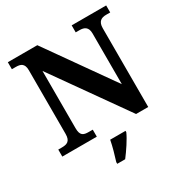

<svg xmlns="http://www.w3.org/2000/svg" viewBox="-208 -876 1205 1258"><g transform="rotate(-30 394.0 -246.5)"><path d="M28 0H289V-53H259C219 -53 196 -61 196 -118V-551L586 0H678V-596C678 -647 705 -661 741 -661H772V-714H511V-661H541C575 -661 603 -649 603 -600V-216L251 -714H28V-661H58C92 -661 121 -653 121 -600V-118C121 -61 93 -53 53 -53H28ZM316 208V221H376C409 178 453 113 471 71V61H355C347 105 329 168 316 208Z"/></g></svg>

Font: Noto Serif Malayalam
Style: Bold
Weight: 700
Designer: Indian type Foundry, Jelle Bosma, Monotype Design Team
Foundry: Monotype Imaging Inc.
Version: Version 2.104